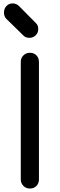

<svg xmlns="http://www.w3.org/2000/svg" viewBox="-20 -1085 344 1105"><path d="M152.3 0Q129.9 0 115.2 -14.6Q99.6 -30.3 99.6 -51.8Q99.6 -277.3 99.6 -728.5Q99.6 -752 115.2 -766.6Q129.9 -781.2 152.3 -781.2Q174.8 -781.2 189.5 -766.6Q204.1 -752 204.1 -728.5Q204.1 -502.9 204.1 -51.8Q204.1 -30.3 189.5 -14.6Q174.8 0 152.3 0ZM149.4 -867.2Q127 -867.2 114.3 -880.9Q81.1 -913.1 15.6 -977.5Q2.9 -991.2 2.9 -1012.7Q2.9 -1035.2 16.6 -1049.8Q31.2 -1065.4 52.7 -1065.4Q74.2 -1065.4 89.8 -1049.8Q122.1 -1017.6 186.5 -952.1Q200.2 -939.5 200.2 -918Q200.2 -896.5 185.5 -881.8Q170.9 -867.2 149.4 -867.2Z"/></svg>

Font: Abed
Style: Bold
Weight: 700
Designer: Johan Aakerlund
Version: Version 3.105